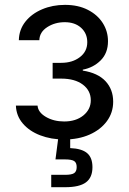

<svg xmlns="http://www.w3.org/2000/svg" viewBox="-20 -572 534 796"><path d="M246.1 6.3Q191.9 6.3 146.7 -11Q101.6 -28.3 74.5 -60.1Q47.4 -91.8 45.9 -134.3H135.7Q137.7 -106.4 170.2 -87.4Q202.6 -68.4 246.1 -68.4Q294.9 -68.4 325.7 -93.5Q356.4 -118.7 356.4 -156.2Q356.4 -196.3 323.5 -221.2Q290.5 -246.1 233.9 -246.1H198.2V-311.5H233.9Q280.3 -311.5 311 -335Q341.8 -358.4 341.8 -397Q341.8 -433.6 316.2 -456.8Q290.5 -480 248.5 -480Q207.5 -480 175.8 -459.5Q144 -439 143.1 -405.3H58.1Q59.1 -449.2 85.2 -482.2Q111.3 -515.1 154.5 -533.4Q197.8 -551.8 249.5 -551.8Q304.2 -551.8 344.2 -531.2Q384.3 -510.7 406 -476.6Q427.7 -442.4 427.7 -400.9Q427.7 -352.1 397.5 -321.8Q367.2 -291.5 323.2 -283.2V-279.3Q385.7 -269.5 417.5 -235.4Q449.2 -201.2 449.2 -150.4Q449.2 -105 423.1 -69.6Q397 -34.2 351.1 -13.9Q305.2 6.3 246.1 6.3ZM192.4 204.1V152.8H250Q276.9 152.8 287.4 145.8Q297.9 138.7 297.9 120.6Q297.9 102.5 287.4 95.7Q276.9 88.9 250 88.9H210L224.6 -23.4H271V0V42Q318.8 43.9 341.1 62.7Q363.3 81.5 363.3 121.1Q363.3 164.1 336.2 184.1Q309.1 204.1 250.5 204.1Z"/></svg>

Font: Adwaita Sans
Style: Regular
Weight: 400
Designer: Rasmus Andersson
Foundry: rsms
Version: Version 4.001;git-9221beed3